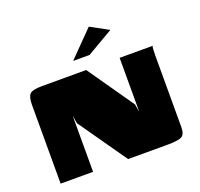

<svg xmlns="http://www.w3.org/2000/svg" viewBox="-115 -774 937 901"><g transform="rotate(-20 353.5 -323.5)"><path d="M40 0V-393Q40 -433 53.5 -446.5Q67 -460 116 -460H335L495 -230L502 -191V-460H667Q665 -458 664 -444.5Q663 -431 663 -414.5Q663 -398 663 -386V-56Q663 -18 643.5 -9Q624 0 575 0H377L209 -240L202 -279V0ZM292 -521 416 -647 506 -598 374 -521Z"/></g></svg>

Font: Genos Thin Black
Style: Regular
Weight: 900
Version: Version 1.010